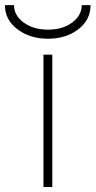

<svg xmlns="http://www.w3.org/2000/svg" viewBox="-44 -742 381 764"><path d="M-24.4 -721.7H11.7Q11.7 -680.7 50.3 -652.3Q88.9 -624 147 -624Q205.1 -624 243.2 -652.3Q281.2 -680.7 281.2 -721.7H316.4Q316.4 -663.1 267.6 -625.5Q218.8 -587.9 147 -587.9Q75.2 -587.9 25.4 -625.5Q-24.4 -663.1 -24.4 -721.7ZM128.9 2V-524.4H164.1V2Z"/></svg>

Font: Gen Shin Gothic ExtraLight
Style: Regular
Weight: 100
Designer: [Source Han Sans]
Ryoko NISHIZUKA  (kana & ideographs); Paul D. Hunt (Latin, Greek & Cyrillic); Wenlong ZHANG  (bopomofo
Version: Version 1.002.20150607